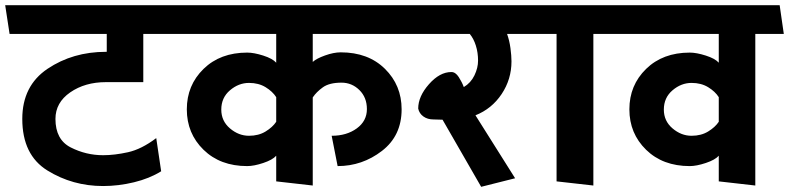

<svg xmlns="http://www.w3.org/2000/svg" viewBox="-31 -700 3045 741"><path d="M183 -241Q183 -161 242 -131Q301 -101 367 -101Q411 -101 463 -112.5Q515 -124 572 -167L591 -39Q546 -11 486 3.5Q426 18 367 18Q249 18 152 -42Q55 -102 55 -241Q55 -369 152.5 -434.5Q250 -500 378 -500H381V-569H6L-11 -680H645L661 -569H522V-383H378Q297 -383 240 -343.5Q183 -304 183 -241Z M923 -59Q819 -59 754.5 -122Q690 -185 690 -278Q690 -371 754.5 -434Q819 -497 923 -497Q949 -497 985 -485.5Q1021 -474 1035 -458V-569H656L639 -680H1549L1565 -569H1176V-461Q1190 -474 1223.5 -486Q1257 -498 1284 -498Q1390 -498 1454.5 -434.5Q1519 -371 1519 -278Q1519 -176 1443 -117.5Q1367 -59 1272 -59L1249 -176Q1307 -176 1346 -204.5Q1385 -233 1385 -279Q1385 -324 1356 -352.5Q1327 -381 1287 -381Q1240 -381 1215 -363Q1190 -345 1176 -324V16L1035 0V-99Q1021 -83 985 -71Q949 -59 923 -59ZM823 -277Q823 -233 856.5 -204.5Q890 -176 930 -176Q967 -176 994 -192.5Q1021 -209 1035 -230V-325Q1021 -347 994 -363.5Q967 -380 930 -380Q890 -380 856.5 -351.5Q823 -323 823 -277Z M2031 -569H1926Q1935 -544 1939 -514.5Q1943 -485 1943 -463Q1943 -394 1905 -337Q1867 -280 1804 -255L1957 -12L1826 21L1677 -238L1642 -239Q1619 -239 1603 -250.5Q1587 -262 1583 -281Q1583 -328 1624.5 -375Q1666 -422 1711 -422Q1727 -422 1739.5 -402.5Q1752 -383 1759 -364Q1786 -380 1800 -409Q1814 -438 1814 -466Q1814 -497 1805.5 -524Q1797 -551 1782 -569H1560L1543 -680H2015Z M2117 0V-569H2026L2009 -680H2352L2370 -569H2259V16Z M2631 -59Q2527 -59 2462.5 -122Q2398 -185 2398 -278Q2398 -371 2462.5 -434Q2527 -497 2631 -497Q2657 -497 2693 -485.5Q2729 -474 2743 -458V-569H2364L2347 -680H2978L2994 -569H2884V16L2743 0V-99Q2729 -83 2693 -71Q2657 -59 2631 -59ZM2531 -277Q2531 -233 2564.5 -204.5Q2598 -176 2638 -176Q2675 -176 2702 -192.5Q2729 -209 2743 -230V-325Q2729 -347 2702 -363.5Q2675 -380 2638 -380Q2598 -380 2564.5 -351.5Q2531 -323 2531 -277Z"/></svg>

Font: Palanquin
Style: Bold
Weight: 700
Designer: Pria Ravichandran
Version: Version 1.0.4